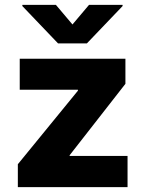

<svg xmlns="http://www.w3.org/2000/svg" viewBox="-20 -773 601 793"><path d="M53.7 -94.7 301.8 -398.4V-402.3H61.5V-530.3H498V-426.8L267.6 -131.8V-128.9H506.8V0H53.7ZM279.3 -671.9 347.7 -752.9H486.3V-748L338.9 -593.8H219.7L72.3 -748V-752.9H210.9Z"/></svg>

Font: Pretendard GOV ExtraBold
Style: Regular
Weight: 800
Designer: Base glyphs from Inter by Rasmus Andersson; Hangeul glyphs from Noto Sans CJK(Source Han Sans) by Jang Soo-young and Kan
Foundry: Kil Hyung-jin
Version: Version 1.309